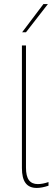

<svg xmlns="http://www.w3.org/2000/svg" viewBox="-20 -921 273 946"><path d="M88 -93V-697H108V-95Q108 -53 122.5 -33.5Q137 -14 166 -14Q190 -14 219 -24V-6Q186 5 161 5Q124 5 106 -19Q88 -43 88 -93ZM194 -901H216L108 -762H89Z"/></svg>

Font: Hanken Grotesk Thin
Style: Regular
Weight: 100
Designer: Alfredo Marco Pradil
Foundry: Hanken Design Co.
Version: Version 3.014